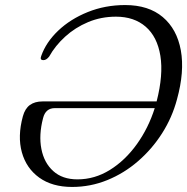

<svg xmlns="http://www.w3.org/2000/svg" viewBox="-20 -730 741 760"><path d="M70.5 -269.5Q79 -300.5 98.5 -314.5Q118 -328.5 148 -328.5H600Q627 -434 614.8 -509.2Q602.5 -584.5 556.8 -624.2Q511 -664 439 -664Q380 -664 328.8 -642.5Q277.5 -621 238 -585Q198.5 -549 174.5 -506Q163 -491.5 151.5 -492Q137 -492 143 -508Q162 -562.5 210.2 -608.5Q258.5 -654.5 327.2 -682.2Q396 -710 475.5 -710Q568 -710 624.2 -662.5Q680.5 -615 695.8 -530.8Q711 -446.5 680.5 -336.5Q661.5 -265 621.5 -202.2Q581.5 -139.5 526.2 -91.8Q471 -44 404.5 -17Q338 10 265.5 10Q186.5 10 135.2 -27Q84 -64 66.5 -127.2Q49 -190.5 70.5 -269.5ZM286.5 -20Q355 -20 415.2 -57.5Q475.5 -95 521.5 -159Q567.5 -223 592.5 -302H197Q160.5 -302 150.5 -262.5Q133 -195.5 143.8 -140.5Q154.5 -85.5 190.8 -52.8Q227 -20 286.5 -20Z"/></svg>

Font: Fraunces 9pt S000 Light
Style: Italic
Weight: 300
Italic angle: -16°
Version: Version 1.000; ttfautohint (v1.8.3)